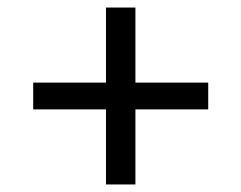

<svg xmlns="http://www.w3.org/2000/svg" viewBox="-20 -585 640 509"><path d="M339 -96H261V-295H68V-366H261V-565H339V-366H532V-295H339Z"/></svg>

Font: JetBrains Mono Semi Light
Style: Regular
Weight: 350
Monospace: yes
Designer: Philipp Nurullin, Konstantin Bulenkov
Foundry: JetBrains
Version: 2.002